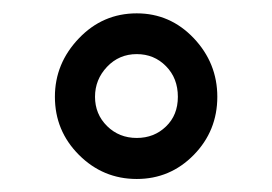

<svg xmlns="http://www.w3.org/2000/svg" viewBox="-20 -741 414 292"><path d="M63.5 -593.8Q63.5 -644.5 99.9 -682.6Q136.2 -720.7 188 -720.7Q238.8 -720.7 274.7 -682.9Q310.5 -645 310.5 -593.8Q310.5 -542 274.7 -505.4Q238.8 -468.8 188 -468.8Q136.7 -468.8 100.1 -505.4Q63.5 -542 63.5 -593.8ZM188 -531.2Q214.4 -531.2 232.4 -548.6Q250.5 -565.9 250.5 -593.8Q250.5 -622.1 232.4 -640.4Q214.4 -658.7 188 -658.7Q161.1 -658.7 142.8 -639.4Q124.5 -620.1 124.5 -593.8Q124.5 -567.4 142.8 -549.3Q161.1 -531.2 188 -531.2Z"/></svg>

Font: Vazir FD
Style: Regular-FD
Weight: 400
Designer: Saber Rastikerdar
Foundry: Saber Rastikerdar
Version: Version 30.0.0